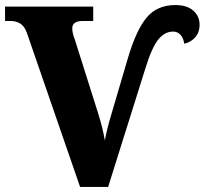

<svg xmlns="http://www.w3.org/2000/svg" viewBox="-20 -740 810 760"><path d="M86 -611Q77 -636 60.5 -646.5Q44 -657 21 -657H0V-714H349V-657H308Q266 -657 266 -628Q266 -609 276 -584L367 -296Q387 -233 395 -184Q403 -229 423 -295L486 -509Q519 -621 560.5 -670.5Q602 -720 674 -720Q720 -720 745 -698Q770 -676 770 -642Q770 -611 752 -591.5Q734 -572 709 -567Q707 -587 695.5 -601Q684 -615 665 -615Q632 -615 606.5 -583.5Q581 -552 556 -471L408 0H297Z"/></svg>

Font: Noto Serif ExtraBold
Style: Regular
Weight: 800
Designer: Monotype Design Team
Foundry: Monotype Imaging Inc.
Version: Version 1.001